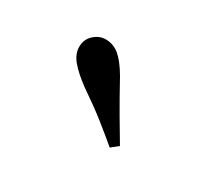

<svg xmlns="http://www.w3.org/2000/svg" viewBox="-54 -979 555 475"><g transform="rotate(30 223.5 -741.5)"><path d="M302 -644 282 -628Q256 -650 227 -673Q198 -696 154 -726Q124 -748 108 -767Q92 -786 92 -806Q92 -828 107 -841.5Q122 -855 140 -855Q162 -855 179 -841Q196 -827 215 -795Q243 -744 263.5 -709Q284 -674 302 -644Z"/></g></svg>

Font: Noto Serif TC
Style: Bold
Weight: 700
Designer: Ryoko NISHIZUKA 西塚涼子 (kana & ideographs); Frank Grießhammer (Latin, Greek & Cyrillic); Wenlong ZHANG 张文龙 (bopomofo); San
Foundry: Adobe
Version: Version 2.002-H1;hotconv 1.1.0;makeotfexe 2.6.0